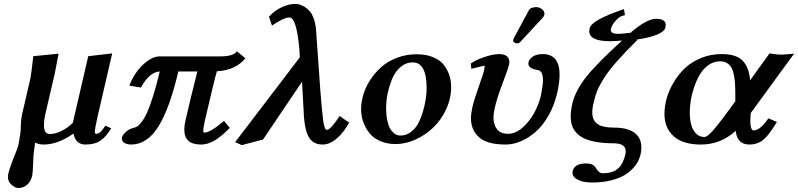

<svg xmlns="http://www.w3.org/2000/svg" viewBox="-20 -718 4032 970"><path d="M73.2 231.9Q57.1 231.9 38.6 215.8Q20 199.7 20 175.8Q20 167 21 163.1Q27.3 135.7 43.9 91.8Q46.4 85.4 54 67.6Q61.5 49.8 66.4 35.2Q71.8 20.5 75.2 3.9Q77.1 -5.4 83 -45.9Q84.5 -55.2 85.4 -86.7Q86.4 -118.2 90.8 -137.2L133.8 -323.2Q135.7 -334.5 139.6 -362.3Q142.6 -387.2 145.5 -412.1L147.9 -434.1L275.9 -446.8Q262.7 -375 255.9 -342.8L210.9 -149.9Q202.1 -112.3 202.1 -85Q202.1 -41 231.9 -41Q260.7 -41 293.5 -57.9Q326.2 -74.7 348.1 -98.1L425.8 -434.1L546.9 -448.2L472.2 -126Q459 -64.9 459 -54.2Q459 -42 464.8 -42Q476.1 -42 486.6 -50.8Q497.1 -59.6 512.2 -83L542 -69.8Q516.6 -27.8 488 -7.8Q459.5 12.2 411.1 12.2Q362.8 12.2 351.1 -43Q271.5 12.2 201.2 12.2Q178.2 12.2 157.2 2.9Q147.9 64 147.9 96.2Q145.5 156.7 143.1 168Q135.7 199.2 116.7 215.6Q97.7 231.9 73.2 231.9Z M1093.8 -433.1Q1159.2 -433.1 1176.8 -459L1219.7 -423.8Q1170.4 -362.8 1075.7 -357.9Q1064.5 -321.8 1015.1 -108.9Q1006.8 -69.8 1006.8 -59.1Q1006.8 -47.9 1011.7 -47.9Q1042 -47.9 1111.8 -106.9L1141.1 -71.8Q1125 -55.7 1113 -44.9Q1101.1 -34.2 1080.6 -19Q1060.1 -3.9 1038.3 4.2Q1016.6 12.2 995.1 12.2Q911.1 12.2 911.1 -63Q911.1 -85.9 917 -108.9Q943.4 -224.6 977.1 -356.9H880.9Q837.4 -170.9 780.5 -79.3Q723.6 12.2 642.1 12.2Q625 12.2 610.4 5.1Q595.7 -2 595.7 -18.1Q595.7 -19.5 596.2 -22Q596.7 -24.4 596.7 -25.9Q600.1 -36.6 616.5 -52Q632.8 -67.4 658.7 -73.2Q667.5 -75.7 675.5 -80.8Q683.6 -85.9 697 -103.8Q710.4 -121.6 723.4 -150.1Q736.3 -178.7 753.2 -231.9Q770 -285.2 787.1 -356.9Q734.9 -354 691.9 -275.9L633.8 -285.2Q645 -317.4 667.5 -350.6Q689.9 -383.8 722.9 -408.4Q755.9 -433.1 787.1 -433.1Z M1735.8 -104 1744.6 -100.1Q1718.3 -50.8 1682.4 -19.3Q1646.5 12.2 1609.9 12.2Q1564 12.2 1542.5 -21.5Q1521 -55.2 1515.6 -127L1505.9 -305.2L1309.1 -13.2L1201.7 15.1L1168 0L1494.6 -428.2Q1494.6 -435.1 1494.1 -442.9Q1493.7 -450.7 1492.9 -460.7Q1492.2 -470.7 1491.7 -476.1Q1477.5 -629.9 1441.9 -629.9Q1415 -629.9 1354 -588.9L1338.9 -633.8Q1365.2 -663.1 1401.9 -680.7Q1438.5 -698.2 1470.7 -698.2Q1480.5 -698.2 1491.7 -695.6Q1502.9 -692.9 1517.6 -684.3Q1532.2 -675.8 1544.2 -662.1Q1556.2 -648.4 1565.2 -623.8Q1574.2 -599.1 1576.7 -566.9L1597.7 -270Q1606.9 -148.4 1613.3 -105.2Q1619.6 -62 1630.9 -62Q1650.4 -62 1695.8 -131.8Z M2003.4 -33.2Q2032.7 -33.2 2056.9 -52Q2081.1 -70.8 2095 -98.6Q2108.9 -126.5 2118.4 -160.6Q2127.9 -194.8 2131.6 -222.4Q2135.3 -250 2135.3 -272Q2135.3 -402.8 2065.4 -402.8Q2030.8 -402.8 2003.7 -379.6Q1976.6 -356.4 1961.4 -320.1Q1946.3 -283.7 1938.5 -245.8Q1930.7 -208 1930.7 -172.9Q1930.7 -137.7 1936.3 -111.1Q1941.9 -84.5 1949.7 -70.3Q1957.5 -56.2 1968 -47.1Q1978.5 -38.1 1986.8 -35.6Q1995.1 -33.2 2003.4 -33.2ZM1804.2 -165Q1804.2 -201.7 1815.7 -240.2Q1827.1 -278.8 1851.1 -315.2Q1875 -351.6 1907.7 -380.4Q1940.4 -409.2 1986.3 -426.5Q2032.2 -443.8 2084.5 -443.8Q2133.8 -443.8 2169.7 -428.5Q2205.6 -413.1 2224.1 -387.7Q2242.7 -362.3 2251 -335.2Q2259.3 -308.1 2259.3 -278.8Q2259.3 -221.2 2234.6 -167.2Q2210 -113.3 2170.4 -75Q2130.9 -36.6 2080.1 -13.4Q2029.3 9.8 1978.5 9.8Q1938 9.8 1905.8 -3.4Q1873.5 -16.6 1855 -35.9Q1836.4 -55.2 1824.5 -80.1Q1812.5 -105 1808.3 -125.7Q1804.2 -146.5 1804.2 -165Z M2689.5 -682.1Q2704.1 -682.1 2717.3 -672.1Q2730.5 -662.1 2730.5 -648.9V-645Q2728.5 -635.3 2721.2 -627.9L2608.4 -505.9Q2602.5 -499 2590.3 -499Q2585 -499 2578.6 -503.2Q2572.3 -507.3 2572.3 -512.2Q2572.3 -518.1 2575.2 -523.9L2652.3 -667Q2656.2 -674.8 2667.5 -678.5Q2678.7 -682.1 2689.5 -682.1ZM2795.4 -250Q2780.8 -186.5 2752 -135.5Q2723.1 -84.5 2687.3 -53Q2651.4 -21.5 2612.1 -4.6Q2572.8 12.2 2534.2 12.2Q2441.9 12.2 2400.6 -24.2Q2359.4 -60.5 2359.4 -121.1Q2359.4 -143.1 2366.2 -174.8Q2373.5 -209.5 2402.3 -291Q2421.9 -346.7 2425.3 -360.8Q2427.2 -369.1 2428 -375Q2428.7 -380.9 2428.5 -383.5Q2428.2 -386.2 2427.2 -386.2Q2424.3 -386.2 2407.7 -381.8L2376 -374L2361.3 -370.1L2358.4 -397Q2380.4 -413.6 2425.3 -429.2Q2470.2 -444.8 2503.4 -444.8Q2525.9 -444.8 2539.6 -434.6Q2553.2 -424.3 2553.2 -405.8Q2553.2 -397.9 2552.2 -394Q2547.4 -370.1 2519 -296.9Q2491.7 -226.1 2479.5 -171.9Q2473.1 -145.5 2473.1 -125Q2473.1 -87.9 2491 -64.9Q2508.8 -42 2547.4 -42Q2583 -42 2617.9 -71.5Q2652.8 -101.1 2677.5 -145.3Q2702.1 -189.5 2713.4 -237.8Q2723.1 -291.5 2723.1 -312Q2723.1 -358.4 2699.2 -363.8Q2649.4 -370.6 2649.4 -397Q2649.4 -401.9 2650.4 -404.8Q2654.3 -420.9 2673.1 -432.9Q2691.9 -444.8 2721.2 -444.8Q2807.1 -444.8 2807.1 -340.8Q2807.1 -302.7 2795.4 -250Z M3137.2 -642.1 3121.1 -637.2Q3117.2 -635.7 3107.9 -629.6Q3098.6 -623.5 3084.7 -606.7Q3070.8 -589.8 3065.9 -569.8V-565.9Q3065.9 -546.9 3105 -546.9Q3121.6 -546.9 3179.2 -554.2L3166 -553.2Q3247.1 -623 3294.9 -623Q3343.3 -623 3343.3 -590.8Q3343.3 -587.9 3341.3 -578.1Q3336.4 -557.6 3295.7 -541.5Q3254.9 -525.4 3187 -517.1L3202.1 -518.1Q3138.7 -455.6 3096.9 -408.2Q3055.2 -360.8 3032 -324.2Q3008.8 -287.6 2998 -261.5Q2987.3 -235.4 2980 -203.1Q2972.2 -172.9 2972.2 -148.9Q2972.2 -112.3 2997.1 -92.8Q3022 -73.2 3085 -73.2Q3149.9 -73.2 3185.1 -47.4Q3220.2 -21.5 3220.2 25.9Q3220.2 44.4 3216.3 62Q3211.9 80.6 3202.4 98.9Q3192.9 117.2 3173.6 136.7Q3154.3 156.2 3128.2 170.7Q3102.1 185.1 3061.3 194.6Q3020.5 204.1 2971.2 204.1Q2947.3 204.1 2925.8 199.5Q2904.3 194.8 2888.2 183.1Q2872.1 171.4 2872.1 154.8Q2872.1 148.9 2873 146Q2877 128.4 2893.6 118.2Q2910.2 107.9 2938 107.9Q2962.4 107.9 2973.1 113.8Q2983.9 119.6 2991.2 131.8Q3006.3 157.2 3023.9 157.2Q3076.7 157.2 3102.5 133.3Q3128.4 109.4 3139.2 63Q3141.1 57.1 3141.1 45.9Q3141.1 5.9 3079.1 5.9Q3029.3 5.9 2991.5 -1Q2953.6 -7.8 2929.7 -19.5Q2905.8 -31.2 2890.6 -48.6Q2875.5 -65.9 2869.4 -85.4Q2863.3 -105 2863.3 -128.9Q2863.3 -157.7 2871.1 -192.9Q2886.7 -260.3 2941.9 -329.8Q2997.1 -399.4 3123 -513.2Q3081.1 -509.8 3062 -509.8Q2957 -509.8 2957 -561Q2957 -563.5 2959 -575.2Q2969.2 -617.2 3132.3 -671.9Z M3627 -444.8Q3700.2 -444.8 3732.4 -410.9Q3764.6 -377 3769.5 -312L3867.7 -448.2Q3907.7 -441.9 3923.8 -441.9Q3943.8 -441.9 3991.7 -446.8L3772.9 -147Q3770.5 -116.2 3770.5 -111.8Q3770.5 -59.1 3787.6 -59.1Q3820.3 -59.1 3861.8 -120.1L3904.8 -102.1Q3867.7 -38.6 3837.9 -13.2Q3808.1 12.2 3765.6 12.2Q3704.1 12.2 3696.8 -57.1Q3621.1 12.2 3521.5 12.2Q3430.2 12.2 3383.5 -29.5Q3336.9 -71.3 3336.9 -143.1Q3336.9 -180.2 3347.9 -220.2Q3358.9 -260.3 3382.6 -300.5Q3406.2 -340.8 3439.5 -372.8Q3472.7 -404.8 3521.5 -424.8Q3570.3 -444.8 3627 -444.8ZM3694.8 -206.1V-241.2Q3694.8 -273.4 3693.4 -296.1Q3691.9 -318.8 3687.3 -341.6Q3682.6 -364.3 3674.3 -377.9Q3666 -391.6 3651.9 -399.9Q3637.7 -408.2 3617.7 -408.2Q3586.4 -408.2 3559.8 -389.6Q3533.2 -371.1 3516.1 -342.3Q3499 -313.5 3487.1 -278.3Q3475.1 -243.2 3470 -210.9Q3464.8 -178.7 3464.8 -151.9Q3464.8 -117.7 3471.4 -90.6Q3478 -63.5 3495.1 -44.7Q3512.2 -25.9 3538.6 -25.9Q3547.4 -25.9 3561.5 -37.8Q3575.7 -49.8 3597.7 -77.1L3633.8 -123L3675.8 -180.2Z"/></svg>

Font: Linux Libertine G
Style: Bold Italic
Weight: 700
Italic angle: -11.5°
Designer: Philipp H. Poll
Foundry: Philipp H. Poll
Version: Version 4.1.0